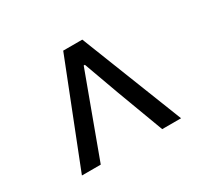

<svg xmlns="http://www.w3.org/2000/svg" viewBox="-98 -886 751 706"><g transform="rotate(-30 277.5 -533.0)"><path d="M67 -317H147L220 -515L275 -664H280L334 -515L408 -317H488L318 -749H237Z"/></g></svg>

Font: Source Han Sans KR Regular
Style: Regular
Weight: 400
Designer: Ryoko NISHIZUKA (kana & ideographs); Paul D. Hunt (Latin, Greek & Cyrillic); Wenlong ZHANG (bopomofo); Sandoll Communica
Foundry: Adobe Systems Incorporated
Version: Version 1.004;PS 1.004;hotconv 1.0.82;makeotf.lib2.5.63406